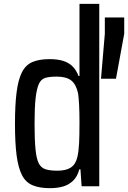

<svg xmlns="http://www.w3.org/2000/svg" viewBox="-20 -892 667 1000"><path d="M239 88Q186 88 150 73Q114 58 94.5 20Q75 -18 66.5 -82.5Q58 -147 58 -247Q58 -346 66.5 -412Q75 -478 94.5 -516Q114 -554 149 -569Q184 -584 238 -584Q278 -584 307 -575.5Q336 -567 356.5 -547.5Q377 -528 389 -496H394V-872H497V78H405L399 -10H393Q383 28 360.5 49.5Q338 71 308 79.5Q278 88 239 88ZM279 -3Q324 -3 349 -19.5Q374 -36 383 -74Q390 -106 392 -146.5Q394 -187 394 -255Q394 -308 392 -345Q390 -382 387 -404Q377 -452 351.5 -472.5Q326 -493 276 -493Q239 -493 216.5 -486.5Q194 -480 182.5 -455Q171 -430 165.5 -381Q160 -332 160 -248Q160 -164 165 -114Q170 -64 182 -41Q194 -18 217 -10.5Q240 -3 279 -3ZM506 -482 526 -716V-801H627V-716L584 -482Z"/></svg>

Font: Farlight84_Sys_V01
Style: Regular
Weight: 400
Designer: Ryoko NISHIZUKA  (kana, bopomofo & ideographs); Paul D. Hunt (Latin, Greek & Cyrillic); Sandoll Communications , Soo-you
Foundry: Adobe
Version: Version 2.004;October 29, 2024;FontCreator 14.0.0.2814 64-bi